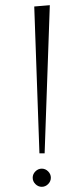

<svg xmlns="http://www.w3.org/2000/svg" viewBox="-20 -720 322 740"><path d="M172 -700 152 -129H132L112 -695ZM116.5 -10.5Q106 -21 106 -35Q106 -49 116.5 -59.5Q127 -70 141 -70Q155 -70 165.5 -59.5Q176 -49 176 -35Q176 -21 165.5 -10.5Q155 0 141 0Q127 0 116.5 -10.5Z"/></svg>

Font: Antic Didone
Style: Regular
Weight: 400
Designer: Santiago Orozco
Foundry: Santiago Orozco
Version: Version 2.000